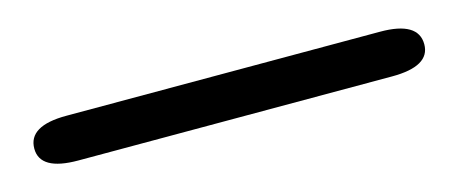

<svg xmlns="http://www.w3.org/2000/svg" viewBox="-23 -17 605 253"><g transform="rotate(-15 279.5 109.5)"><path d="M65 140Q13 140 13 110Q13 79 65 79H493Q545 79 545 110Q545 140 493 140Z"/></g></svg>

Font: Resource Han Rounded KR
Style: Regular
Weight: 400
Designer: Cyano Hao (round all glyphs); Ryoko NISHIZUKA 西塚涼子 (kana, bopomofo & ideographs); Paul D. Hunt (Latin, Greek & Cyrillic)
Foundry: Cyano Hao
Version: 0.990